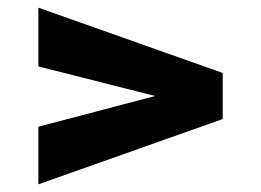

<svg xmlns="http://www.w3.org/2000/svg" viewBox="-20 -600 680 500"><path d="M80 -120V-270L384 -350L80 -427V-580L560 -410V-290Z"/></svg>

Font: Goldman
Style: Bold
Weight: 700
Designer: Jaikishan Patel
Version: Version 1.000; ttfautohint (v1.8.3)